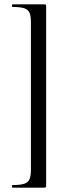

<svg xmlns="http://www.w3.org/2000/svg" viewBox="-20 -745 314 882"><path d="M183 117H38Q35 117 35 111Q35 105 38 105Q74 105 91.5 99Q109 93 115.5 78.5Q122 64 122 34V-642Q122 -672 115.5 -686.5Q109 -701 91.5 -707Q74 -713 38 -713Q35 -713 35 -719Q35 -725 38 -725H183Q189 -725 190.5 -723.5Q192 -722 192 -715V106Q192 113 190.5 115Q189 117 183 117Z"/></svg>

Font: Cormorant Infant Medium
Style: Regular
Weight: 500
Designer: Christian Thalmann (Catharsis Fonts)
Foundry: Catharsis Fonts
Version: Version 4.000